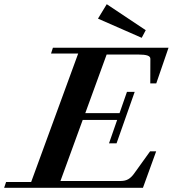

<svg xmlns="http://www.w3.org/2000/svg" viewBox="-64 -889 818 909"><path d="M606.9 -710 399.9 -800.8 441.4 -869.1 626 -746.1ZM-44.4 0 -35.2 -27.3H83.5L306.2 -635.7H177.7L186.5 -663.1H733.9L675.8 -494.1H647.5L647.9 -609.9Q648.4 -621.1 634.5 -626Q620.6 -630.9 589.4 -630.9H440.9L339.8 -353.5H502L537.1 -454.1H573.7L487.8 -210.4H452.1L490.7 -321.3H327.6L222.2 -32.2H507.8Q528.3 -32.2 542.7 -40.3Q557.1 -48.3 570.3 -66.4L646.5 -172.4H675.3L612.8 0Z"/></svg>

Font: Elstob 18pt
Style: Bold Italic
Weight: 700
Italic angle: -20°
Designer: Peter S. Baker
Version: Version 1.015